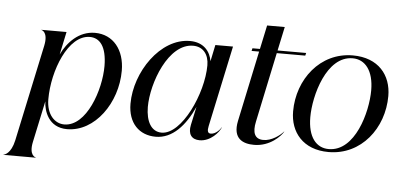

<svg xmlns="http://www.w3.org/2000/svg" viewBox="-121 -843 2445 1165"><g transform="rotate(5 1101.0 -261.0)"><path d="M-64.5 200H132.5V198.5C130 198.5 89 189 107 105.5L160.5 -145.5C162.5 -88.5 192.5 11 306 11C475.5 11 606.5 -175 606.5 -371C606.5 -498 536 -586 425 -586C326.5 -586 258.5 -512 222.5 -436.5L252 -576H98.5V-575C101.5 -575 142 -565.5 124.5 -481.5L-0.5 105.5C-18.5 189 -59 198.5 -64.5 198.5ZM177.5 -160.5C177.5 -335 264.5 -558.5 396 -558.5C456 -558.5 499 -510 499.5 -390.5C500 -245 422 -16 286.5 -16C228.5 -16 177.5 -67.5 177.5 -160.5Z M846 10C948 10 1024 -75.5 1077 -192L1053 -81C1040.5 -23 1065 8 1113.5 8C1179.5 8 1229.5 -50.5 1242 -82.5H1241C1234 -69 1207.5 -38 1177.5 -38C1158.5 -38 1154.5 -53.5 1161 -83L1266 -576H1158.5L1137.5 -475.5C1128.5 -532 1089 -587 1003.5 -587C822.5 -587 676.5 -369 676.5 -177C676.5 -58.5 745.5 10 846 10ZM879.5 -18C816.5 -18 783.5 -78 783 -166C783 -313 874.5 -560 1025 -560C1085.5 -560 1121 -515.5 1121 -449C1121 -277.5 1002 -18 879.5 -18Z M1444.5 -135 1534 -559.5H1707.5L1711.5 -576H1537.5L1568.5 -721.5H1461L1430 -576H1384.5L1380.5 -559.5H1426.5L1335.5 -129.5C1312 -18 1379 7 1445 7C1542 7 1605.5 -61.5 1621 -89H1619.5C1599.5 -65.5 1548.5 -26.5 1497.5 -27.5C1446 -28 1429.5 -66.5 1444.5 -135Z M1899 11C2098 11 2231 -163 2231 -359C2231 -486 2151.5 -586 1995.5 -586C1796.5 -586 1663.5 -411.5 1663.5 -216.5C1663.5 -90 1743 11 1899 11ZM1898.5 -7C1822.5 -7 1770.5 -68.5 1770.5 -191C1770.5 -321.5 1836.5 -568.5 1996 -568.5C2072 -568.5 2124.5 -504 2124.5 -384.5C2124.5 -251 2058.5 -7 1898.5 -7Z"/></g></svg>

Font: Beautique Display Thin
Style: Bold
Weight: 500
Italic angle: -12°
Designer: Nhat-Quang Ngo
Version: Version 1.100;Glyphs 3.2.3 (3260)